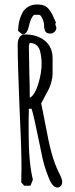

<svg xmlns="http://www.w3.org/2000/svg" viewBox="-20 -821 335 858"><path d="M196 -31Q175 -83 165 -138L158 -172Q129 -315 121 -335H109Q109 -306 108 -282V-227Q108 -93 127 -18L116 9H88L75 -6L76 -73Q76 -163 67 -346Q59 -541 59 -619Q59 -667 92 -667Q146 -667 180.5 -639Q215 -611 215 -561V-491Q215 -476 210 -456.5Q205 -437 199 -425L180 -389L164 -359L169 -335L183 -264Q197 -187 210 -139Q223 -91 242 -52L248 -40Q258 -20 258 -8Q258 2 252 9.5Q246 17 236 17Q214 17 196 -31ZM166 -536Q166 -568 158 -596Q153 -612 141.5 -620.5Q130 -629 113 -629L111 -624L109 -615L111 -497Q113 -445 113 -384Q135 -395 150.5 -444.5Q166 -494 166 -536ZM61 -683Q61 -726 79 -762Q88 -780 105.5 -790.5Q123 -801 146 -801Q165 -801 177.5 -796Q190 -791 199 -779Q209 -766 214 -756Q219 -746 226 -729L228 -725L230 -721L228 -717Q228 -713 227 -713L232 -697Q232 -687 224 -679Q216 -671 205 -671Q189 -671 183 -680Q177 -689 177 -709Q177 -721 169.5 -738Q162 -755 154 -755H133Q118 -745 109 -704Q106 -688 98.5 -677.5Q91 -667 80 -667Z"/></svg>

Font: Amatic SC
Style: Bold
Weight: 700
Designer: Multiple Designers
Foundry: Vernon Adams
Version: Version 2.505